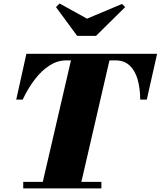

<svg xmlns="http://www.w3.org/2000/svg" viewBox="-20 -1050 896 1070"><path d="M465 -946 660 -1028 677.5 -1010.5 515 -850H410L292 -1010.5L312 -1030.5ZM109.5 -36.5H218.5L375.5 -713.5H348.5Q300.5 -713.5 256.2 -685.2Q212 -657 174 -607.5Q136 -558 106.5 -495H70.5L127 -750H855.5L798 -495H761.5Q761 -558.5 746.8 -607.8Q732.5 -657 702.2 -685.2Q672 -713.5 623.5 -713.5H590L433.5 -36.5H545V0H109.5Z"/></svg>

Font: Bodoni* 06pt Fatface
Style: Italic
Weight: 900
Italic angle: -13°
Version: Version 2.3